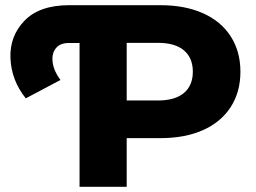

<svg xmlns="http://www.w3.org/2000/svg" viewBox="-20 -720 985 740"><path d="M286.6 -700H598.2Q692.6 -700 762.1 -669.1Q831.7 -638.2 869.1 -580Q906.6 -521.8 906.6 -443.6Q906.6 -365.3 869.1 -307.3Q831.7 -249.3 762.1 -218.4Q692.6 -187.6 598.2 -187.6H387.3L468.3 -267.7V0H286.6ZM387.3 -332.7H588.1Q654.8 -332.7 689 -361.7Q723.2 -390.8 723.2 -443.6Q723.2 -496.8 689 -525.8Q654.8 -554.9 588.1 -554.9H387.3L468.3 -639.7V-247.9ZM246.8 -700H293.3V-554.3H245Q210.7 -554.3 194.4 -532.9Q178.2 -511.4 183.2 -478.1Q188.2 -444.7 213 -411.7L79.4 -341Q24 -409.8 20.3 -495.2Q16.7 -580.6 74.5 -640.3Q132.3 -700 246.8 -700Z"/></svg>

Font: iiserrat Thin
Style: Regular
Weight: 100
Designer: Akira Ohta
Foundry: Akira Ohta
Version: Version 1.200;Glyphs 3.3.1 (3343)